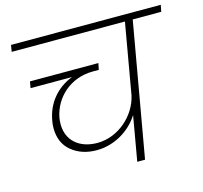

<svg xmlns="http://www.w3.org/2000/svg" viewBox="-106 -858 1034 976"><g transform="rotate(-15 410.5 -370.0)"><path d="M27 -705H623L558 -333C536 -233 440 -145 329 -145C237 -145 172 -197 172 -285C172 -296 173 -308 175 -320C195 -422 282 -502 400 -502H431L438 -536H78L72 -502H290C207 -470 151 -402 136 -315C133 -302 132 -289 132 -275C132 -224 149 -183 184 -154C219 -125 263 -110 316 -110C407 -110 493 -160 540 -235L499 0H540L664 -705H814L821 -740H33Z"/></g></svg>

Font: Momo Neue ExtLt
Style: Italic
Weight: 200
Italic angle: -10°
Designer: Ninad Kale (Devanagari), Jonny Pinhorn (Latin)
Foundry: Indian Type Foundry
Version: 4.004